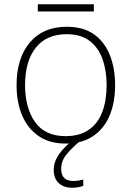

<svg xmlns="http://www.w3.org/2000/svg" viewBox="-20 -666 621 904"><path d="M522 -265Q522 -185 496.5 -123Q471 -61 419 -25.5Q367 10 289 10Q214 10 162.5 -25Q111 -60 84.5 -122Q58 -184 58 -265Q58 -392 120.5 -466Q183 -540 294 -540Q373 -540 423 -504Q473 -468 497.5 -406Q522 -344 522 -265ZM98 -265Q98 -158 145 -91.5Q192 -25 289 -25Q356 -25 399 -55.5Q442 -86 462 -140Q482 -194 482 -265Q482 -333 463 -387Q444 -441 402.5 -473Q361 -505 294 -505Q199 -505 148.5 -441.5Q98 -378 98 -265ZM422 -646V-612H158V-646ZM268 128Q268 186 324 186Q338 186 350.5 184Q363 182 372 179V209Q362 213 349 215.5Q336 218 319 218Q281 218 257 196.5Q233 175 233 133Q233 96 258 60Q283 24 331 -12L355 0Q321 28 294.5 59.5Q268 91 268 128Z"/></svg>

Font: Noto Sans ExtraLight
Style: Regular
Weight: 200
Designer: Monotype Design Team
Foundry: Monotype Imaging Inc.
Version: Version 2.007